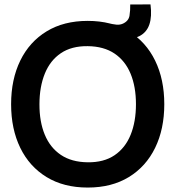

<svg xmlns="http://www.w3.org/2000/svg" viewBox="-20 -829 789 864"><path d="M566 -808.8 657.2 -809.2Q664.3 -754.8 652.1 -718.8Q639.8 -682.8 606.7 -666.1Q575.7 -650.8 534.9 -653.2Q494.2 -655.6 464.8 -673.2V-725.2Q487.5 -719.8 503.6 -718.1Q519.7 -716.5 533.5 -722.8Q559 -734.8 562.8 -758.7Q566.6 -782.6 566 -808.8ZM374.7 15Q266.8 15 189.6 -32.2Q112.4 -79.3 71.2 -163.8Q30 -248.3 30 -360Q30 -471.7 71.2 -556.2Q112.4 -640.7 189.6 -687.8Q266.8 -735 374.7 -735Q482.6 -735 559.8 -687.8Q636.9 -640.7 678.1 -556.2Q719.3 -471.7 719.3 -360Q719.3 -248.3 678.1 -163.8Q636.9 -79.3 559.8 -32.2Q482.6 15 374.7 15ZM374.7 -98.7Q447.2 -97.8 495.4 -130.4Q543.6 -162.9 567.7 -222.1Q591.8 -281.2 591.8 -360Q591.8 -438.8 567.7 -497.1Q543.6 -555.5 495.4 -588Q447.2 -620.5 374.7 -621.3Q302.2 -622.2 254 -589.7Q205.9 -557.2 181.8 -498Q157.7 -438.8 157.5 -360Q157.3 -281.2 181.5 -222.9Q205.6 -164.6 253.9 -132Q302.2 -99.5 374.7 -98.7Z"/></svg>

Font: Manrope ExtraLight
Style: Regular
Weight: 200
Designer: Mikhail Sharanda
Foundry: Mikhail Sharanda
Version: Version 4.505